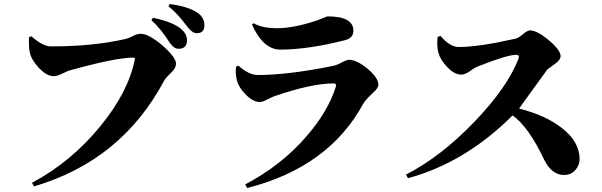

<svg xmlns="http://www.w3.org/2000/svg" viewBox="-20 -875 3010 960"><path d="M827 -664Q783 -733 737 -774L745 -786Q848 -765 889 -727Q915 -704 915 -673Q915 -631 872 -631Q849 -631 827 -664ZM913 -746Q869 -806 822 -844L829 -855Q923 -842 968 -811Q1002 -787 1002 -749Q1002 -709 964 -709Q940 -709 913 -746ZM137 -694Q193 -643 235 -643Q444 -643 602 -679Q625 -684 649 -697Q667 -706 684 -706Q724 -706 793 -647Q860 -588 860 -557Q860 -534 837 -513Q807 -484 802 -474Q589 -72 150 57L140 39Q335 -65 481 -243Q622 -415 654 -578Q656 -587 647 -587Q557 -587 322 -521L287 -505Q264 -494 249 -494Q213 -494 173 -537Q137 -576 129 -613Q123 -638 125 -689Z M1160 -541 1172 -547Q1224 -500 1269 -500Q1418 -500 1643 -545Q1664 -549 1691 -564Q1714 -576 1726 -576Q1763 -576 1817 -532Q1872 -486 1872 -451Q1872 -435 1844 -410Q1808 -377 1795 -354Q1622 -38 1216 65L1206 47Q1387 -48 1513 -194Q1621 -319 1659 -441Q1664 -458 1648 -458Q1538 -458 1352 -394Q1343 -391 1313 -376Q1292 -365 1279 -365Q1244 -365 1206 -405Q1173 -440 1165 -471Q1156 -505 1160 -541ZM1705 -674Q1519 -627 1382 -627Q1296 -627 1240 -752L1248 -759Q1291 -734 1365 -734Q1443 -734 1547 -767Q1571 -774 1596 -785Q1614 -793 1619 -793Q1747 -793 1747 -721Q1747 -685 1705 -674Z M2182 -696Q2229 -640 2274 -640Q2374 -640 2559 -682Q2572 -685 2596 -705Q2617 -723 2630 -723Q2666 -723 2725 -673Q2783 -624 2783 -595Q2783 -575 2754 -555L2717 -528Q2565 -319 2576 -332Q2707 -299 2788 -236Q2878 -167 2878 -79Q2878 -50 2858 -26Q2835 0 2801 0Q2738 0 2700 -78Q2623 -241 2543 -298Q2307 -62 2020 16L2010 -2Q2185 -92 2351 -265Q2515 -435 2572 -580Q2580 -601 2561 -601Q2516 -601 2367 -542Q2354 -537 2326 -517Q2304 -502 2287 -502Q2251 -502 2215 -541Q2182 -575 2172 -611Q2163 -644 2168 -690Z"/></svg>

Font: Source Han Serif CN Heavy
Style: Regular
Weight: 900
Designer: Ryoko NISHIZUKA  (kana & ideographs); Frank Grießhammer (Latin, Greek & Cyrillic); Wenlong ZHANG  (bopomofo); Sandoll Co
Foundry: Adobe Systems Incorporated
Version: Version 1.000;PS 1;hotconv 16.6.53;makeotf.lib2.5.65590